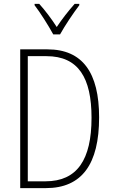

<svg xmlns="http://www.w3.org/2000/svg" viewBox="-20 -968 587 988"><path d="M254 -791H289C314 -836 356 -899 388 -941V-948H364C329 -908 300 -871 272 -829C246 -870 211 -916 182 -948H158V-941C186 -905 229 -837 254 -791ZM490 -364C490 -594 405 -714 224 -714H84V0H216C402 0 490 -124 490 -364ZM451 -362C451 -146 377 -35 214 -35H123V-679H219C384 -679 451 -567 451 -362Z"/></svg>

Font: Noto Sans Myanmar Condensed ExtraLight
Style: Regular
Weight: 200
Width: 3
Designer: Monotype Design Team
Foundry: Monotype Imaging Inc.
Version: Version 2.107